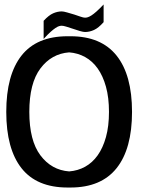

<svg xmlns="http://www.w3.org/2000/svg" viewBox="-20 -834 642 858"><path d="M360 -691Q352 -691 336.5 -695.5Q321 -700 304 -706Q289 -711 276 -715Q263 -719 256 -719Q250 -719 243.5 -717Q237 -715 228 -709Q219 -703 206 -691.5Q193 -680 175 -660V-741Q198 -766 217.5 -774.5Q237 -783 256 -783Q264 -783 279.5 -778.5Q295 -774 312 -769Q327 -764 340 -759.5Q353 -755 360 -755Q366 -755 372.5 -757Q379 -759 388.5 -765Q398 -771 411 -782.5Q424 -794 443 -814V-735Q420 -709 400 -700Q380 -691 360 -691ZM295 4H282Q144 4 76 -82.5Q8 -169 8 -334Q8 -499 76 -585.5Q144 -672 282 -672H295Q432 -672 501 -585.5Q570 -499 570 -334Q570 -169 501 -82.5Q432 4 295 4ZM289 -600Q210 -594 160.5 -528Q111 -462 111 -334Q111 -206 160.5 -140Q210 -74 289 -68Q328 -71 360.5 -89Q393 -107 416.5 -140Q440 -173 453.5 -221.5Q467 -270 467 -334Q467 -398 453.5 -446.5Q440 -495 416.5 -528Q393 -561 360.5 -579Q328 -597 289 -600Z"/></svg>

Font: Jura
Style: Bold
Weight: 700
Designer: Ed Merritt
Foundry: Ten by Twenty
Version: Version 1.007